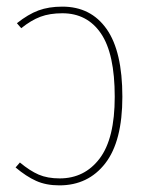

<svg xmlns="http://www.w3.org/2000/svg" viewBox="-20 -549 448 579"><path d="M349 -257Q349 -123 297.5 -56.5Q246 10 159 10Q119 10 89 -3.5Q59 -17 27 -44L40 -59Q70 -34 96.5 -22.5Q123 -11 160 -11Q235 -11 280.5 -71Q326 -131 326 -257Q326 -387 284.5 -448Q243 -509 168 -509Q130 -509 102 -498.5Q74 -488 44 -464L31 -479Q65 -506 96 -517.5Q127 -529 168 -529Q254 -529 301.5 -461.5Q349 -394 349 -257Z"/></svg>

Font: Fira Sans Extra Condensed Thin
Style: Regular
Weight: 250
Width: 1
Designer: Carrois Corporate & Edenspiekermann AG
Foundry: Carrois Corporate GbR & Edenspiekermann AG
Version: Version 4.203